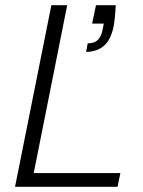

<svg xmlns="http://www.w3.org/2000/svg" viewBox="-20 -720 553 740"><path d="M426 -700Q425 -676 423 -656Q421 -636 418 -619Q407 -565 379.5 -542.5Q352 -520 312 -520L318 -553Q344 -553 357 -566Q370 -579 375 -604L380 -629H335L350 -700ZM239 -700 110 -53H444L433 0H38L178 -700Z"/></svg>

Font: Albert Sans Light
Style: Italic
Weight: 300
Italic angle: -11.25°
Designer: Andreas Rasmussen
Foundry: a.Foundry
Version: Version 1.025